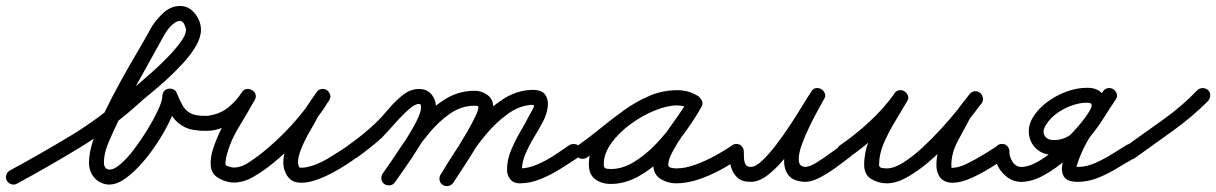

<svg xmlns="http://www.w3.org/2000/svg" viewBox="-44 -584 4073 643"><path d="M-21 21Q-26 12 -23 2Q-20 -8 -11 -13Q94 -70 193.5 -130Q293 -190 382 -271Q393 -280 416 -299.5Q439 -319 467 -344Q495 -369 520.5 -395.5Q546 -422 562.5 -445.5Q579 -469 579 -484Q579 -490 573.5 -502Q568 -514 559 -514Q549 -514 537.5 -505Q526 -496 517 -483.5Q508 -471 504 -463Q504 -463 504 -463Q504 -463 504 -463Q464 -390 423.5 -318Q383 -246 348 -170Q335 -143 319.5 -107Q304 -71 304 -40Q304 -18 322 -16Q322 -16 322 -16Q339 -16 361 -35.5Q383 -55 406 -85.5Q429 -116 449.5 -149.5Q470 -183 483.5 -211.5Q497 -240 499 -256Q499 -256 499 -255Q499 -254 499 -254Q500 -261 500 -265Q501 -275 507 -280.5Q513 -286 521 -287Q529 -288 537 -284.5Q545 -281 548 -272Q558 -248 567.5 -231Q577 -214 593.5 -205Q610 -196 641 -196Q641 -196 641 -196Q641 -196 641 -196Q651 -196 658.5 -188.5Q666 -181 666 -171Q666 -161 658.5 -153.5Q651 -146 641 -146Q599 -146 574 -158.5Q549 -171 532.5 -195Q516 -219 502 -254Q498 -262 505.5 -268Q513 -274 523 -275Q533 -277 542 -273.5Q551 -270 550 -261Q549 -254 549 -250Q549 -250 549 -249Q549 -248 549 -248Q545 -225 529.5 -190Q514 -155 489.5 -116Q465 -77 436 -43Q407 -9 377.5 12.5Q348 34 322 34Q319 34 316 34Q287 30 270.5 9.5Q254 -11 254 -40Q254 -73 269 -117.5Q284 -162 308.5 -212.5Q333 -263 361 -313.5Q389 -364 415.5 -409Q442 -454 460 -487Q460 -487 460 -487Q460 -486 460 -487Q474 -513 500.5 -538.5Q527 -564 559 -564Q589 -564 609 -538.5Q629 -513 629 -484Q629 -459 612.5 -430.5Q596 -402 570 -373.5Q544 -345 515 -318.5Q486 -292 459.5 -270.5Q433 -249 416 -233Q324 -151 222 -89Q120 -27 13 31Q4 36 -6 33Q-16 30 -21 21Z M631 -146Q620 -146 613 -153.5Q606 -161 606 -171Q606 -182 613.5 -189Q621 -196 631 -196Q639 -196 647 -196Q655 -196 662 -198Q696 -204 722 -225.5Q748 -247 766 -275Q773 -285 782.5 -286Q792 -287 800 -282Q808 -278 811.5 -268.5Q815 -259 809 -249Q783 -203 754 -155Q725 -107 713 -55Q713 -53 711.5 -42.5Q710 -32 713 -30Q733 -20 752 -24Q771 -28 788.5 -39.5Q806 -51 822 -63Q856 -89 892.5 -124Q929 -159 961 -198Q993 -237 1016 -274Q1022 -284 1032 -285Q1042 -286 1050 -281Q1058 -275 1061 -266Q1064 -257 1058 -247Q1047 -232 1036.5 -217.5Q1026 -203 1018 -188Q1018 -188 1018 -188Q1018 -188 1018 -188Q1011 -174 998 -152Q985 -130 973.5 -106Q962 -82 956.5 -60Q951 -38 958 -24Q958 -24 958 -24Q958 -24 958 -24Q958 -24 958 -24Q958 -24 958 -24Q960 -22 967.5 -22.5Q975 -23 976 -23Q1014 -29 1053 -52.5Q1092 -76 1123 -97Q1123 -97 1123 -97Q1123 -97 1123 -97Q1131 -103 1141.5 -101.5Q1152 -100 1157 -91Q1163 -83 1161.5 -72.5Q1160 -62 1151 -57Q1138 -47 1114 -31.5Q1090 -16 1061 -1Q1032 14 1002.5 22.5Q973 31 949.5 26.5Q926 22 914 -2Q914 -2 914 -2Q914 -2 914 -2Q914 -2 914 -2Q914 -2 914 -2Q902 -25 905.5 -52.5Q909 -80 921 -109Q933 -138 948 -164.5Q963 -191 974 -212Q974 -212 974 -212Q974 -212 974 -212Q984 -229 995 -244.5Q1006 -260 1016 -275Q1023 -285 1033 -286Q1043 -287 1051 -282Q1058 -277 1061.5 -267.5Q1065 -258 1058 -248Q1035 -209 1000.5 -167.5Q966 -126 927.5 -88.5Q889 -51 852 -23Q828 -5 802.5 9.5Q777 24 749 27Q721 30 691 14Q665 1 662 -26.5Q659 -54 670.5 -88.5Q682 -123 700.5 -159Q719 -195 737 -225Q755 -255 765 -273Q771 -284 781 -285Q791 -286 799 -281Q807 -276 810.5 -266.5Q814 -257 808 -247Q783 -211 749.5 -184Q716 -157 672 -148Q661 -146 651 -146Q641 -146 631 -146Q631 -146 631 -146Q631 -146 631 -146Z M1116 -63Q1111 -71 1112.5 -81.5Q1114 -92 1123 -98Q1172 -132 1214 -172Q1233 -190 1255.5 -217Q1278 -244 1304 -265Q1330 -286 1359 -286Q1386 -286 1401 -268Q1416 -250 1416 -224Q1416 -201 1400 -167Q1384 -133 1361 -95.5Q1338 -58 1315 -25.5Q1292 7 1279 26Q1279 26 1279 26Q1279 26 1279 26Q1273 35 1262.5 36.5Q1252 38 1244 33Q1235 27 1233.5 16.5Q1232 6 1237 -2Q1248 -17 1269 -47Q1290 -77 1312.5 -112Q1335 -147 1350.5 -177.5Q1366 -208 1366 -224Q1366 -229 1365 -232.5Q1364 -236 1359 -236Q1347 -236 1329.5 -221.5Q1312 -207 1293.5 -187Q1275 -167 1259 -149Q1243 -131 1235 -123Q1196 -88 1151 -56Q1143 -51 1132.5 -52.5Q1122 -54 1116 -63ZM1279 26Q1273 35 1262.5 36.5Q1252 38 1244 33Q1235 27 1233.5 16.5Q1232 6 1237 -2Q1265 -41 1296.5 -89Q1328 -137 1365 -180.5Q1402 -224 1447 -252Q1492 -280 1546 -280Q1570 -280 1589 -265.5Q1608 -251 1608 -225Q1608 -204 1592.5 -169.5Q1577 -135 1554 -97Q1531 -59 1509 -25.5Q1487 8 1474 28Q1474 28 1474 28Q1474 28 1474 28Q1468 36 1458 38.5Q1448 41 1439 35Q1431 29 1428.5 19Q1426 9 1432 0Q1439 -11 1454 -34Q1469 -57 1486.5 -85.5Q1504 -114 1520.5 -142.5Q1537 -171 1547.5 -193Q1558 -215 1558 -225Q1558 -229 1553.5 -229.5Q1549 -230 1546 -230Q1501 -230 1462.5 -203Q1424 -176 1390.5 -135Q1357 -94 1329 -50.5Q1301 -7 1279 26Q1279 26 1279 26Q1279 26 1279 26ZM1474 27Q1469 36 1459 38.5Q1449 41 1440 36Q1431 31 1428.5 21Q1426 11 1431 2Q1454 -37 1485.5 -85Q1517 -133 1556 -177.5Q1595 -222 1640 -251.5Q1685 -281 1736 -283Q1771 -284 1782.5 -266Q1794 -248 1790 -223Q1786 -198 1774 -176Q1762 -153 1745.5 -126Q1729 -99 1716.5 -70.5Q1704 -42 1704 -16Q1704 -12 1703 -14.5Q1702 -17 1699 -19Q1697 -20 1696 -20Q1725 -20 1755 -33Q1785 -46 1812.5 -64Q1840 -82 1863 -98Q1871 -103 1881.5 -101.5Q1892 -100 1898 -91Q1903 -83 1901.5 -72.5Q1900 -62 1891 -56Q1864 -38 1832 -18Q1800 2 1765.5 16Q1731 30 1696 30Q1676 30 1665 16.5Q1654 3 1654 -16Q1654 -48 1667 -79.5Q1680 -111 1698 -142Q1716 -173 1730 -200Q1736 -211 1742 -222Q1748 -233 1738 -233Q1696 -231 1656.5 -202.5Q1617 -174 1582.5 -132.5Q1548 -91 1520.5 -47.5Q1493 -4 1474 27Q1474 27 1474 27Q1474 27 1474 27Z M1886 -63Q1881 -71 1882.5 -81.5Q1884 -92 1893 -98Q1930 -124 1968.5 -155.5Q2007 -187 2047.5 -216Q2088 -245 2132 -263.5Q2176 -282 2225 -282Q2243 -282 2261 -277Q2279 -272 2295 -261Q2304 -254 2305 -244.5Q2306 -235 2301 -227Q2296 -220 2287 -216.5Q2278 -213 2267 -219Q2247 -231 2223 -231Q2191 -231 2149 -214Q2107 -197 2068 -168.5Q2029 -140 2003.5 -105Q1978 -70 1978 -34Q1978 -22 1984 -20Q1990 -18 2002 -18Q2041 -18 2080 -42Q2119 -66 2154 -103Q2189 -140 2216.5 -179.5Q2244 -219 2261 -250Q2267 -261 2277 -262.5Q2287 -264 2295 -260Q2303 -255 2307 -246Q2311 -237 2305 -226Q2295 -208 2277 -182Q2259 -156 2240 -128Q2221 -100 2207.5 -74.5Q2194 -49 2194 -32Q2194 -24 2204.5 -22Q2215 -20 2220 -20Q2251 -20 2285 -32.5Q2319 -45 2351 -62.5Q2383 -80 2408 -97Q2408 -97 2408 -97Q2408 -97 2408 -97Q2416 -103 2426.5 -101.5Q2437 -100 2442 -91Q2448 -83 2446.5 -72.5Q2445 -62 2436 -57Q2407 -36 2370.5 -16Q2334 4 2295 17Q2256 30 2220 30Q2192 30 2168 15Q2144 0 2144 -32Q2144 -58 2157 -86.5Q2170 -115 2189.5 -143.5Q2209 -172 2228.5 -199Q2248 -226 2261 -250Q2267 -261 2277 -262.5Q2287 -264 2295 -260Q2303 -255 2307 -246Q2311 -237 2305 -226Q2284 -188 2252 -143.5Q2220 -99 2180 -59Q2140 -19 2094.5 6.5Q2049 32 2002 32Q1970 32 1949 16Q1928 0 1928 -34Q1928 -71 1947.5 -107Q1967 -143 1999 -174.5Q2031 -206 2070 -230Q2109 -254 2149 -267.5Q2189 -281 2223 -281Q2261 -281 2293 -263Q2303 -257 2303.5 -247Q2304 -237 2299 -229Q2294 -221 2284.5 -217.5Q2275 -214 2265 -221Q2257 -227 2246 -229.5Q2235 -232 2225 -232Q2182 -232 2142 -213.5Q2102 -195 2064 -167Q2026 -139 1990.5 -109.5Q1955 -80 1921 -56Q1913 -51 1902.5 -52.5Q1892 -54 1886 -63Z M2397 -77Q2397 -87 2404.5 -94.5Q2412 -102 2422 -102Q2432 -102 2439.5 -94.5Q2447 -87 2447 -77Q2447 -68 2447.5 -55.5Q2448 -43 2452.5 -34Q2457 -25 2470 -25Q2486 -25 2508 -45.5Q2530 -66 2554.5 -98Q2579 -130 2602 -165Q2625 -200 2643.5 -230.5Q2662 -261 2673 -277Q2679 -288 2689 -289Q2699 -290 2707 -285Q2715 -280 2718.5 -271Q2722 -262 2715 -251Q2712 -245 2698.5 -221Q2685 -197 2669 -164.5Q2653 -132 2641.5 -100.5Q2630 -69 2631 -47.5Q2632 -26 2653 -25Q2653 -25 2653 -25Q2652 -25 2652 -25Q2667 -25 2690.5 -39.5Q2714 -54 2737 -71Q2760 -88 2773 -97Q2773 -97 2773 -97Q2773 -97 2773 -97Q2781 -103 2791.5 -101.5Q2802 -100 2807 -91Q2813 -83 2811.5 -72.5Q2810 -62 2801 -57Q2783 -43 2757 -24Q2731 -5 2703 10Q2675 25 2652 25Q2652 25 2651 25Q2651 25 2651 25Q2613 23 2597.5 4Q2582 -15 2582 -44.5Q2582 -74 2593 -108.5Q2604 -143 2619.5 -176.5Q2635 -210 2649.5 -236.5Q2664 -263 2673 -277Q2679 -287 2689 -288.5Q2699 -290 2707 -285Q2715 -280 2718.5 -270.5Q2722 -261 2715 -251Q2701 -228 2680.5 -194Q2660 -160 2634.5 -122Q2609 -84 2581 -50.5Q2553 -17 2525 4Q2497 25 2470 25Q2440 25 2424.5 10Q2409 -5 2403 -28.5Q2397 -52 2397 -77Q2397 -77 2397 -77Q2397 -77 2397 -77Z M2798 -56Q2790 -51 2779.5 -52.5Q2769 -54 2763 -63Q2758 -71 2759.5 -81.5Q2761 -92 2770 -98Q2821 -133 2868 -176.5Q2915 -220 2952 -271Q2959 -281 2968.5 -282Q2978 -283 2985 -278Q2993 -273 2996.5 -264Q3000 -255 2994 -245Q2976 -214 2954 -178Q2932 -142 2916 -105Q2900 -68 2900 -32Q2900 -23 2910 -21.5Q2920 -20 2926 -20Q2950 -20 2981 -39.5Q3012 -59 3045 -89.5Q3078 -120 3109 -154Q3140 -188 3164.5 -218.5Q3189 -249 3203 -267Q3210 -277 3220 -277.5Q3230 -278 3237 -272Q3245 -266 3247.5 -256.5Q3250 -247 3243 -237Q3232 -225 3221.5 -212Q3211 -199 3203 -185Q3203 -185 3203 -185Q3203 -185 3203 -185Q3184 -150 3163 -110.5Q3142 -71 3142 -30Q3142 -24 3143 -21Q3143 -21 3143 -22Q3143 -22 3143 -22Q3145 -18 3142.5 -18Q3140 -18 3139.5 -20Q3139 -22 3146 -22Q3166 -22 3195.5 -36.5Q3225 -51 3253.5 -68.5Q3282 -86 3298 -97Q3306 -103 3316.5 -101.5Q3327 -100 3332 -91Q3338 -83 3336.5 -72.5Q3335 -62 3326 -57Q3305 -42 3273 -22Q3241 -2 3207 13Q3173 28 3146 28Q3113 28 3099 2Q3099 2 3099 2Q3099 1 3099 1Q3092 -12 3092 -30Q3092 -79 3114.5 -123Q3137 -167 3159 -209Q3159 -209 3159 -209Q3159 -209 3159 -209Q3168 -225 3180 -239.5Q3192 -254 3203 -269Q3211 -278 3221 -278.5Q3231 -279 3238 -273Q3245 -267 3247.5 -257.5Q3250 -248 3243 -239Q3227 -215 3199 -181Q3171 -147 3137 -110Q3103 -73 3066 -41.5Q3029 -10 2993 10Q2957 30 2926 30Q2898 30 2874 15.5Q2850 1 2850 -32Q2850 -73 2866.5 -114.5Q2883 -156 2906.5 -195Q2930 -234 2950 -269Q2956 -280 2966 -280.5Q2976 -281 2984 -276Q2992 -271 2995.5 -261.5Q2999 -252 2992 -243Q2954 -188 2903.5 -141Q2853 -94 2798 -56Q2798 -56 2798 -56Q2798 -56 2798 -56Z M3286 -77Q3286 -87 3293.5 -94.5Q3301 -102 3311 -102Q3321 -102 3328.5 -94.5Q3336 -87 3336 -77Q3336 -59 3347.5 -41.5Q3359 -24 3379 -25Q3405 -26 3438.5 -46.5Q3472 -67 3505 -97.5Q3538 -128 3564.5 -158.5Q3591 -189 3604 -211Q3611 -222 3612 -231Q3613 -240 3597 -240Q3559 -240 3519 -219Q3479 -198 3459 -166Q3446 -146 3454 -130.5Q3462 -115 3486 -115Q3516 -115 3540 -132Q3564 -149 3583.5 -175Q3603 -201 3619.5 -228.5Q3636 -256 3651 -278Q3657 -288 3667 -289Q3677 -290 3685 -285Q3693 -279 3696 -270Q3699 -261 3692 -250Q3660 -201 3623 -150Q3586 -99 3567 -44Q3563 -31 3561.5 -28Q3560 -25 3565 -25Q3594 -25 3622.5 -37.5Q3651 -50 3678.5 -67Q3706 -84 3730 -99Q3739 -104 3749 -101.5Q3759 -99 3765 -90Q3770 -81 3767.5 -71Q3765 -61 3756 -55Q3727 -39 3696 -20Q3665 -1 3632 12Q3599 25 3565 25Q3529 25 3518.5 6.5Q3508 -12 3515.5 -42Q3523 -72 3541.5 -107Q3560 -142 3582 -176.5Q3604 -211 3623 -238Q3642 -265 3650 -278Q3657 -288 3667 -289Q3677 -290 3685 -284Q3693 -279 3696 -269.5Q3699 -260 3692 -250Q3673 -222 3653 -190Q3633 -158 3609.5 -129.5Q3586 -101 3556 -83Q3526 -65 3486 -65Q3450 -65 3428 -84.5Q3406 -104 3402 -134Q3398 -164 3417 -194Q3435 -222 3464.5 -243.5Q3494 -265 3528.5 -277.5Q3563 -290 3597 -290Q3628 -290 3644 -274Q3660 -258 3660.5 -233.5Q3661 -209 3647 -185Q3630 -158 3599.5 -122.5Q3569 -87 3531 -53.5Q3493 -20 3453.5 2Q3414 24 3380 25Q3353 26 3331.5 11Q3310 -4 3298 -27.5Q3286 -51 3286 -77Q3286 -77 3286 -77Q3286 -77 3286 -77Z M3723 -61Q3717 -70 3718.5 -80Q3720 -90 3729 -96Q3789 -139 3851.5 -183.5Q3914 -228 3966 -282Q3966 -282 3966 -282Q3966 -282 3966 -282Q3973 -289 3983.5 -289Q3994 -289 4002 -282Q4009 -275 4009 -264.5Q4009 -254 4002 -246Q3948 -192 3884 -146Q3820 -100 3757 -55Q3749 -49 3739 -51Q3729 -53 3723 -61Z"/></svg>

Font: FRB American Cursive Semibold
Style: Italic
Weight: 600
Italic angle: -25°
Version: Version 2.0;Modular Font Editor K font №1